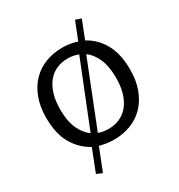

<svg xmlns="http://www.w3.org/2000/svg" viewBox="-206 -887 1099 1177"><g transform="rotate(-30 343.0 -298.0)"><path d="M500 -748 540 -734 490 -607Q558 -571 599 -499Q640 -427 640 -315Q640 -236 617 -175.5Q594 -115 554 -74Q514 -33 459.5 -12Q405 9 341 9Q315 9 289 5Q263 1 240 -5L178 152L138 135L199 -21Q130 -58 88 -129.5Q46 -201 46 -315Q46 -394 69 -454.5Q92 -515 132 -556Q172 -597 226.5 -618Q281 -639 345 -639Q371 -639 398.5 -635Q426 -631 450 -622ZM146 -315Q146 -234 170 -180.5Q194 -127 235 -98L416 -551Q380 -565 341 -565Q300 -565 264 -550Q228 -535 202 -504Q176 -473 161 -426Q146 -379 146 -315ZM345 -65Q386 -65 421.5 -80Q457 -95 483.5 -126Q510 -157 525 -204Q540 -251 540 -315Q540 -396 516.5 -449Q493 -502 454 -531L274 -77Q307 -65 345 -65Z"/></g></svg>

Font: Ek Mukta
Style: Regular
Weight: 400
Designer: Girish Dalvi and Yashodeep Gholap
Foundry: Ek Type
Version: Version 2.538;PS 1.001;hotconv 16.6.51;makeotf.lib2.5.65220;